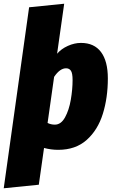

<svg xmlns="http://www.w3.org/2000/svg" viewBox="-56 -783 609 1029"><path d="M522 -363Q522 -259 495 -172.5Q468 -86 408.5 -33Q349 20 256 20Q218 20 180 10L152 207L-36 226L100 -744L288 -763L250 -495Q272 -521 307.5 -537Q343 -553 378 -553Q449 -553 485.5 -504Q522 -455 522 -363ZM333 -354Q333 -391 324 -404Q315 -417 298 -417Q265 -417 234 -371L199 -124Q217 -115 238 -115Q271 -115 292.5 -154Q314 -193 323.5 -248.5Q333 -304 333 -354Z"/></svg>

Font: Fira Sans Condensed Black
Style: Italic
Weight: 900
Width: 3
Italic angle: -8°
Designer: Carrois Corporate & Edenspiekermann AG
Foundry: Carrois Corporate GbR & Edenspiekermann AG
Version: Version 4.203